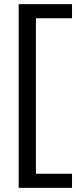

<svg xmlns="http://www.w3.org/2000/svg" viewBox="-20 -770 367 925"><path d="M70 -750H327V-682H153V67H327V135H70Z"/></svg>

Font: Cabin
Style: Regular
Weight: 400
Designer: Pablo Impallari
Foundry: Pablo Impallari. http://www.impallari.com Igino Marini. http://www.ikern.com
Version: Version 2.200